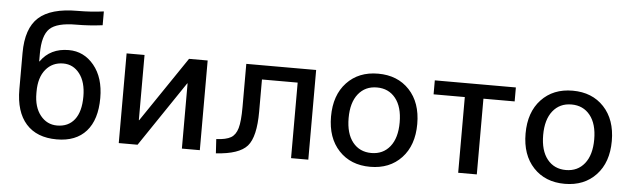

<svg xmlns="http://www.w3.org/2000/svg" viewBox="-48 -924 3635 1109"><g transform="rotate(5 1769.5 -370.0)"><path d="M514 -750V-670Q437 -660 362 -660Q250 -660 208.5 -620.5Q167 -581 167 -475V-430H169Q225 -510 332 -510Q420 -510 478.5 -439Q537 -368 537 -250Q537 -124 477.5 -57Q418 10 307 10Q191 10 129 -59.5Q67 -129 67 -260V-470Q67 -613 137.5 -676.5Q208 -740 362 -740Q441 -740 514 -750ZM439 -250Q439 -334 402 -382Q365 -430 307 -430Q244 -430 205.5 -383.5Q167 -337 167 -255V-245Q167 -165 205 -117.5Q243 -70 302 -70Q367 -70 403 -116Q439 -162 439 -250Z M770 -520V-142H772L1028 -520H1136V0H1032V-378H1030L775 0H666V-520Z M1765 0H1665V-438H1458V-252Q1458 -105 1411 -51.5Q1364 2 1230 10L1225 -72Q1282 -75 1309.5 -91Q1337 -107 1348.5 -147Q1360 -187 1360 -270V-520H1765Z M1942.5 -457Q2011 -530 2124 -530Q2237 -530 2305.5 -457Q2374 -384 2374 -260Q2374 -136 2305.5 -63Q2237 10 2124 10Q2011 10 1942.5 -63Q1874 -136 1874 -260Q1874 -384 1942.5 -457ZM2016 -120Q2056 -70 2124 -70Q2192 -70 2232 -120Q2272 -170 2272 -260Q2272 -350 2232 -400Q2192 -450 2124 -450Q2056 -450 2016 -400Q1976 -350 1976 -260Q1976 -170 2016 -120Z M2923 -439H2742V0H2634V-439H2453V-520H2923Z M3070.5 -457Q3139 -530 3252 -530Q3365 -530 3433.5 -457Q3502 -384 3502 -260Q3502 -136 3433.5 -63Q3365 10 3252 10Q3139 10 3070.5 -63Q3002 -136 3002 -260Q3002 -384 3070.5 -457ZM3144 -120Q3184 -70 3252 -70Q3320 -70 3360 -120Q3400 -170 3400 -260Q3400 -350 3360 -400Q3320 -450 3252 -450Q3184 -450 3144 -400Q3104 -350 3104 -260Q3104 -170 3144 -120Z"/></g></svg>

Font: M PLUS 1p Medium
Style: Regular
Weight: 500
Version: Version 1.062